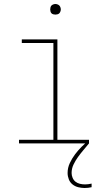

<svg xmlns="http://www.w3.org/2000/svg" viewBox="-20 -717 540 960"><path d="M75 0V-18H247V-502H89V-520H267V-18H425V0ZM403 223Q387 223 371 219Q355 215 342.5 205Q330 195 324 179.5Q318 164 318 148Q318 122 329 98.5Q340 75 355 55Q370 35 388 17Q406 -1 425 -18V0Q411 17 397 33.5Q383 50 370 68Q357 86 347.5 106Q338 126 338 148Q338 160 343 172Q348 184 357.5 191.5Q367 199 379.5 202Q392 205 405 205Q413 205 421 204Q429 203 438 201V219Q429 221 420.5 222Q412 223 403 223ZM257 -644Q252 -644 246.5 -645.5Q241 -647 237.5 -650.5Q234 -654 232.5 -659.5Q231 -665 231 -670Q231 -675 232.5 -680.5Q234 -686 237.5 -689.5Q241 -693 246.5 -695Q252 -697 257 -697Q262 -697 267.5 -695Q273 -693 276.5 -689.5Q280 -686 282 -680.5Q284 -675 284 -670Q284 -665 282 -659.5Q280 -654 276.5 -650.5Q273 -647 267.5 -645.5Q262 -644 257 -644Z"/></svg>

Font: Iosevka SS18 Thin
Style: Regular
Weight: 100
Monospace: yes
Designer: Belleve Invis
Foundry: Belleve Invis
Version: Version 25.1.1; ttfautohint (v1.8.4)